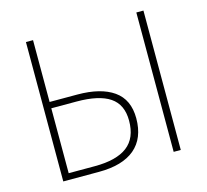

<svg xmlns="http://www.w3.org/2000/svg" viewBox="-104 -846 1041 966"><g transform="rotate(-15 416.0 -363.0)"><path d="M110 0V-726H147V-404H291Q413 -404 480 -357Q547 -310 547 -212Q547 -108 483 -54Q419 0 296 0ZM147 -33H283Q396 -33 452.5 -76Q509 -119 509 -210Q509 -294 452 -332.5Q395 -371 278 -371H147ZM685 0V-726H722V0Z"/></g></svg>

Font: Noto Sans Korean Thin
Style: Regular
Weight: 250
Designer: Ryoko NISHIZUKA  (kana & ideographs); Paul D. Hunt (Latin, Greek & Cyrillic); Wenlong ZHANG  (bopomofo); Sandoll Communi
Foundry: Adobe Systems Incorporated
Version: Version 1.0001;PS 1;hotconv 1.0.78;makeotf.lib2.5.61930